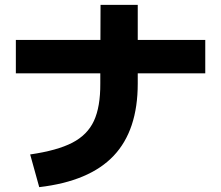

<svg xmlns="http://www.w3.org/2000/svg" viewBox="-20 -770 904 786"><path d="M390.6 -427.7V-469.7H44.9V-606.4H391.1L391.6 -750H543.9V-606.4H820.3V-469.7H543.9V-427.7Q543.9 -236.3 445.1 -132.1Q346.2 -27.8 140.6 -3.9L103.5 -137.7Q214.4 -153.8 276.1 -185.8Q337.9 -217.8 364.5 -275.1Q391.1 -332.5 390.6 -427.7Z"/></svg>

Font: Pretendard GOV ExtraBold
Style: Regular
Weight: 800
Designer: Base glyphs from Inter by Rasmus Andersson; Hangeul glyphs from Noto Sans CJK(Source Han Sans) by Jang Soo-young and Kan
Foundry: Kil Hyung-jin
Version: Version 1.309